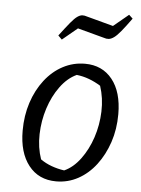

<svg xmlns="http://www.w3.org/2000/svg" viewBox="-52 -760 594 810"><g transform="rotate(5 244.5 -354.5)"><path d="M216 9Q142 9 99.5 -45Q57 -99 57 -192Q57 -256 75 -311Q93 -366 125.5 -408Q158 -450 201.5 -473Q245 -496 295 -496Q368 -496 410.5 -443Q453 -390 453 -296Q453 -232 434.5 -177Q416 -122 384 -80Q352 -38 309 -14.5Q266 9 216 9ZM246 -40Q284 -57 314 -97.5Q344 -138 361.5 -190.5Q379 -243 381 -300.5Q383 -358 366 -409Q342 -424 316.5 -433.5Q291 -443 264 -446Q225 -428 195 -387Q165 -346 148 -293Q131 -240 129.5 -183.5Q128 -127 145 -78Q166 -63 192 -53.5Q218 -44 246 -40ZM188 -589 172 -605Q200 -642 216.5 -662Q233 -682 244.5 -690Q256 -698 265.5 -698.5Q275 -699 286 -695L398 -665L462 -718L478 -703Q452 -667 435.5 -647Q419 -627 407 -618.5Q395 -610 385 -609Q375 -608 364 -612L252 -642Z"/></g></svg>

Font: Piazzolla Thin
Style: Italic
Weight: 400
Italic angle: -11.3°
Version: Version 2.005